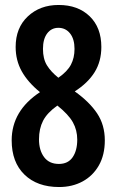

<svg xmlns="http://www.w3.org/2000/svg" viewBox="-20 -743 469 773"><path d="M218 10Q130 10 78.5 -40Q27 -90 27 -178Q27 -297 141 -372Q92 -412 67.5 -456Q43 -500 43 -554Q43 -631 92 -677Q141 -723 216 -723Q294 -723 341 -677.5Q388 -632 388 -554Q388 -496 361 -452.5Q334 -409 281 -375Q340 -333 371 -286.5Q402 -240 402 -178Q402 -119 378 -77Q354 -35 312.5 -12.5Q271 10 218 10ZM215 -430Q251 -455 265.5 -482.5Q280 -510 280 -546Q280 -586 262 -608.5Q244 -631 215 -631Q187 -631 170 -608.5Q153 -586 153 -546Q153 -506 169 -480Q185 -454 215 -430ZM217 -83Q254 -83 272.5 -110Q291 -137 291 -181Q291 -219 273.5 -250.5Q256 -282 211 -318Q170 -289 153.5 -257Q137 -225 137 -182Q137 -138 157.5 -110.5Q178 -83 217 -83Z"/></svg>

Font: Noto Sans Gurmukhi ExtraCondensed SemiBold
Style: Regular
Weight: 600
Width: 2
Designer: Jelle Bosma - Monotype Design Team
Foundry: Monotype Imaging Inc.
Version: Version 2.004; ttfautohint (v1.8.4.7-5d5b)